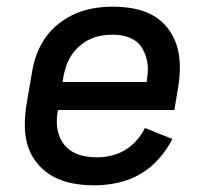

<svg xmlns="http://www.w3.org/2000/svg" viewBox="-20 -548 640 576"><path d="M263 8Q231 8 200 2.5Q169 -3 142 -17Q115 -31 95 -54Q75 -77 65 -105.5Q55 -134 54.5 -166.5Q54 -199 59 -231L76 -331Q80 -358 90 -385Q100 -412 117 -436Q134 -460 158 -478.5Q182 -497 208.5 -508Q235 -519 263 -523.5Q291 -528 318 -528Q350 -528 380.5 -522.5Q411 -517 437.5 -502.5Q464 -488 482.5 -464.5Q501 -441 510 -412.5Q519 -384 519.5 -352.5Q520 -321 515 -289L503 -218H154V-217Q150 -198 150.5 -179.5Q151 -161 156.5 -144Q162 -127 173 -113.5Q184 -100 199.5 -91.5Q215 -83 233.5 -79.5Q252 -76 270 -76Q292 -76 313.5 -81Q335 -86 354.5 -97.5Q374 -109 389.5 -126.5Q405 -144 415 -164L497 -131Q481 -99 456 -71Q431 -43 399.5 -25Q368 -7 332.5 0.5Q297 8 263 8ZM168 -302H420V-303Q423 -321 423.5 -338.5Q424 -356 419.5 -372.5Q415 -389 406.5 -403.5Q398 -418 384 -427Q370 -436 353 -440Q336 -444 318 -444Q301 -444 283.5 -441Q266 -438 250 -430.5Q234 -423 219.5 -410.5Q205 -398 195 -383Q185 -368 179 -351Q173 -334 170 -317Z"/></svg>

Font: Iosevka Aile Medium
Style: Italic
Weight: 500
Italic angle: -9°
Designer: Belleve Invis
Foundry: Belleve Invis
Version: Version 31.1.0; ttfautohint (v1.8.4)